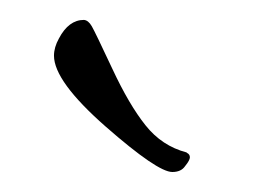

<svg xmlns="http://www.w3.org/2000/svg" viewBox="-20 -572 261 191"><path d="M63.5 -552.2Q67.9 -551.8 71.3 -545.9Q74.7 -540 91.6 -503.9Q108.4 -467.8 124.8 -447.3Q141.1 -426.8 165.5 -420.4L166 -419.9Q168.9 -418.5 168.9 -415.5Q168.9 -412.6 164.1 -406.7Q160.2 -400.9 151.4 -400.9Q136.7 -400.9 85.2 -446Q33.7 -491.2 33.7 -516.6Q33.7 -524.9 38.6 -533.7Q48.3 -552.2 63.5 -552.2Z"/></svg>

Font: Kristi
Style: Regular
Weight: 400
Italic angle: -15°
Version: Version 1.004